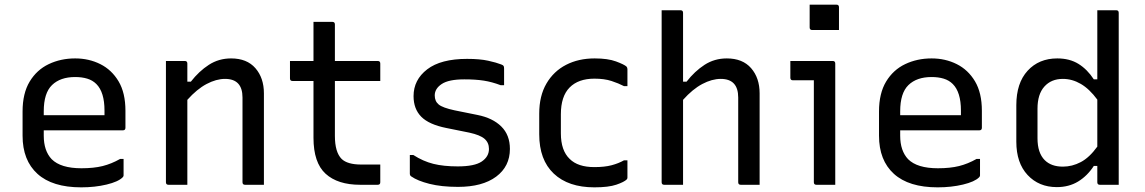

<svg xmlns="http://www.w3.org/2000/svg" viewBox="-20 -794 4920 825"><path d="M303 -543Q362 -543 411 -518.5Q460 -494 489.5 -444.5Q519 -395 519 -318V-245Q519 -234 508 -234H168V-211Q168 -146 202 -110Q241 -71 330 -71Q383 -71 421 -80.5Q459 -90 496 -111H511V-40Q511 -36 507 -32Q488 -13 438 -1Q388 11 329 11Q205 11 141 -47Q77 -105 77 -211V-315Q77 -393 107.5 -443.5Q138 -494 189.5 -518.5Q241 -543 303 -543ZM303 -463Q239 -463 203.5 -428.5Q168 -394 168 -316V-299H429V-319Q429 -398 394 -433Q378 -449 355 -456Q332 -463 303 -463Z M785 0H704Q693 0 693 -11V-532H774Q785 -532 785 -521V-443H800Q835 -488 877.5 -515.5Q920 -543 973 -543Q1041 -543 1077.5 -501Q1114 -459 1114 -393V0H1033Q1022 0 1022 -11V-375Q1022 -455 947 -455Q909 -455 867.5 -433Q826 -411 785 -365Z M1614 -87V-11Q1614 0 1603 0H1528Q1431 0 1379 -47.5Q1327 -95 1327 -202V-446H1237Q1226 -446 1226 -457V-532H1327V-700H1408Q1419 -700 1419 -689V-532H1603Q1614 -532 1614 -521V-446H1419V-210Q1419 -140 1448 -111Q1473 -87 1532 -87Z M1947 -79Q2019 -79 2050 -100Q2081 -121 2081 -154Q2081 -181 2062 -197.5Q2043 -214 1997 -224L1898 -244Q1823 -259 1790 -292.5Q1757 -326 1757 -381Q1757 -451 1815.5 -496Q1874 -541 1987 -541Q2042 -541 2078 -533Q2114 -525 2134 -517Q2142 -514 2144 -510.5Q2146 -507 2146 -499V-428H2131Q2094 -442 2059 -447.5Q2024 -453 1975 -453Q1908 -453 1878 -433Q1848 -413 1848 -384Q1848 -359 1865 -345Q1882 -331 1933 -320L2032 -300Q2097 -287 2134 -250.5Q2171 -214 2171 -154Q2171 -79 2112 -35Q2053 9 1948 9Q1877 9 1825.5 -4Q1774 -17 1747 -36Q1741 -40 1741 -48V-128H1756Q1798 -101 1842 -90Q1886 -79 1947 -79Z M2535 -543Q2592 -543 2627 -530Q2662 -517 2672 -508Q2676 -503 2676 -497V-424H2661Q2638 -436 2607.5 -446Q2577 -456 2534 -456Q2465 -456 2427.5 -418Q2390 -380 2390 -303V-221Q2390 -147 2428 -111Q2463 -76 2534 -76Q2578 -76 2608 -84Q2638 -92 2661 -105H2676V-31Q2676 -26 2673 -23Q2662 -12 2628.5 -0.5Q2595 11 2534 11Q2422 11 2359.5 -48Q2297 -107 2297 -217V-306Q2297 -382 2328 -435Q2359 -488 2412.5 -515.5Q2466 -543 2535 -543Z M2834 0Q2823 0 2823 -11V-750H2904Q2915 -750 2915 -739V-443H2930Q2965 -488 3007.5 -515.5Q3050 -543 3103 -543Q3171 -543 3207.5 -501Q3244 -459 3244 -393V0H3163Q3152 0 3152 -11V-375Q3152 -455 3077 -455Q3039 -455 2997.5 -433Q2956 -411 2915 -365V0Z M3477 -11V-449H3387Q3376 -449 3376 -460V-532H3558Q3569 -532 3569 -521V0H3488Q3477 0 3477 -11ZM3459 -774H3574Q3585 -774 3585 -763V-665H3470Q3459 -665 3459 -676Z M3983 -543Q4042 -543 4091 -518.5Q4140 -494 4169.5 -444.5Q4199 -395 4199 -318V-245Q4199 -234 4188 -234H3848V-211Q3848 -146 3882 -110Q3921 -71 4010 -71Q4063 -71 4101 -80.5Q4139 -90 4176 -111H4191V-40Q4191 -36 4187 -32Q4168 -13 4118 -1Q4068 11 4009 11Q3885 11 3821 -47Q3757 -105 3757 -211V-315Q3757 -393 3787.5 -443.5Q3818 -494 3869.5 -518.5Q3921 -543 3983 -543ZM3983 -463Q3919 -463 3883.5 -428.5Q3848 -394 3848 -316V-299H4109V-319Q4109 -398 4074 -433Q4058 -449 4035 -456Q4012 -463 3983 -463Z M4523 -543Q4576 -543 4614 -519.5Q4652 -496 4680 -453H4695V-750H4776Q4787 -750 4787 -739V0H4706Q4695 0 4695 -11V-81H4680Q4652 -38 4612.5 -14Q4573 10 4521 10Q4444 10 4395.5 -42Q4347 -94 4347 -185V-342Q4347 -437 4395.5 -490Q4444 -543 4523 -543ZM4469 -106Q4497 -78 4547 -78Q4587 -78 4624 -97.5Q4661 -117 4695 -164V-366Q4661 -412 4624 -433.5Q4587 -455 4547 -455Q4497 -455 4467.5 -422Q4438 -389 4438 -327V-200Q4438 -137 4469 -106Z"/></svg>

Font: Recursive Sn Lnr St
Style: Regular
Weight: 400
Version: Version 1.079;hotconv 1.0.112;makeotfexe 2.5.65598; ttfautoh